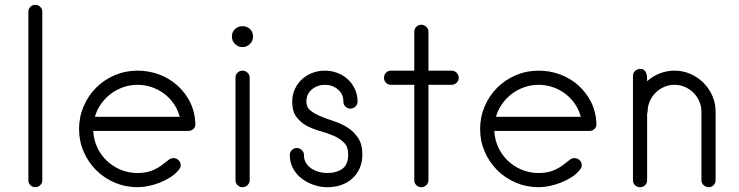

<svg xmlns="http://www.w3.org/2000/svg" viewBox="-20 -779 3074 799"><path d="M156 -29Q156 -17 147.5 -8.5Q139 0 127 0Q115 0 106.5 -8.5Q98 -17 98 -29V-730Q98 -742 106.5 -750.5Q115 -759 127 -759Q139 -759 147.5 -750.5Q156 -742 156 -730Z M793 -263Q794 -251 785 -242.5Q776 -234 764 -234H368Q370 -197 385 -165Q400 -133 425 -109.5Q450 -86 482.5 -72.5Q515 -59 552 -59Q573 -59 590 -62.5Q607 -66 622 -73Q637 -80 651 -90Q665 -100 681 -113Q686 -117 690.5 -119Q695 -121 702 -121Q714 -121 723 -112.5Q732 -104 732 -92Q732 -85 729.5 -80.5Q727 -76 723 -71Q709 -54 688.5 -41Q668 -28 645 -19Q622 -10 598 -5Q574 0 552 0Q502 0 457.5 -19Q413 -38 380 -71Q347 -104 328 -148Q309 -192 309 -242Q309 -292 328 -336.5Q347 -381 380 -414Q413 -447 457.5 -466Q502 -485 552 -485Q600 -485 642.5 -469Q685 -453 718 -423.5Q751 -394 771 -354Q791 -314 793 -266ZM728 -293Q720 -323 703 -347.5Q686 -372 662.5 -389.5Q639 -407 611 -416.5Q583 -426 552 -426Q521 -426 492.5 -416Q464 -406 441 -388.5Q418 -371 400.5 -346.5Q383 -322 375 -293Z M1033 -627Q1033 -609 1020 -596Q1007 -583 989 -583Q971 -583 958 -596Q945 -609 945 -627Q945 -646 958 -658Q971 -670 989 -670Q1008 -670 1020.5 -658Q1033 -646 1033 -627ZM1019 -29Q1019 -17 1010 -8.5Q1001 0 989 0Q977 0 968.5 -8.5Q960 -17 960 -29V-456Q960 -468 968.5 -476.5Q977 -485 989 -485Q1001 -485 1010 -476.5Q1019 -468 1019 -456Z M1488 -136Q1488 -104 1476.5 -78.5Q1465 -53 1445.5 -35.5Q1426 -18 1399.5 -9Q1373 0 1342 0Q1313 0 1285.5 -9.5Q1258 -19 1235.5 -36Q1213 -53 1199.5 -78Q1186 -103 1186 -134Q1186 -146 1194.5 -154.5Q1203 -163 1215 -163Q1227 -163 1236 -154.5Q1245 -146 1245 -134Q1245 -114 1254 -100Q1263 -86 1277 -77Q1291 -68 1308 -63.5Q1325 -59 1342 -59Q1380 -59 1404.5 -76.5Q1429 -94 1429 -136Q1429 -168 1411.5 -185.5Q1394 -203 1368.5 -214Q1343 -225 1312.5 -233.5Q1282 -242 1256.5 -255.5Q1231 -269 1213.5 -292.5Q1196 -316 1196 -356Q1196 -384 1207 -408Q1218 -432 1236.5 -449Q1255 -466 1279.5 -475.5Q1304 -485 1332 -485Q1359 -485 1384 -475.5Q1409 -466 1427.5 -449Q1446 -432 1457 -408Q1468 -384 1468 -356Q1468 -344 1459 -335.5Q1450 -327 1438 -327Q1426 -327 1417.5 -335.5Q1409 -344 1409 -356Q1409 -388 1386 -407Q1363 -426 1332 -426Q1301 -426 1278 -407Q1255 -388 1255 -356Q1255 -332 1272.5 -318.5Q1290 -305 1315.5 -294.5Q1341 -284 1371.5 -274Q1402 -264 1427.5 -247.5Q1453 -231 1470.5 -204.5Q1488 -178 1488 -136Z M1889 -455Q1889 -443 1880 -434.5Q1871 -426 1859 -426H1763V-29Q1763 -17 1754 -8.5Q1745 0 1733 0Q1721 0 1712.5 -8.5Q1704 -17 1704 -29V-426H1607Q1595 -426 1586.5 -434.5Q1578 -443 1578 -455Q1578 -468 1586.5 -476.5Q1595 -485 1607 -485H1704V-647Q1704 -659 1712.5 -667.5Q1721 -676 1733 -676Q1745 -676 1754 -667.5Q1763 -659 1763 -647V-485H1859Q1871 -485 1880 -476.5Q1889 -468 1889 -455Z M2462 -263Q2463 -251 2454 -242.5Q2445 -234 2433 -234H2037Q2039 -197 2054 -165Q2069 -133 2094 -109.5Q2119 -86 2151.5 -72.5Q2184 -59 2221 -59Q2242 -59 2259 -62.5Q2276 -66 2291 -73Q2306 -80 2320 -90Q2334 -100 2350 -113Q2355 -117 2359.5 -119Q2364 -121 2371 -121Q2383 -121 2392 -112.5Q2401 -104 2401 -92Q2401 -85 2398.5 -80.5Q2396 -76 2392 -71Q2378 -54 2357.5 -41Q2337 -28 2314 -19Q2291 -10 2267 -5Q2243 0 2221 0Q2171 0 2126.5 -19Q2082 -38 2049 -71Q2016 -104 1997 -148Q1978 -192 1978 -242Q1978 -292 1997 -336.5Q2016 -381 2049 -414Q2082 -447 2126.5 -466Q2171 -485 2221 -485Q2269 -485 2311.5 -469Q2354 -453 2387 -423.5Q2420 -394 2440 -354Q2460 -314 2462 -266ZM2397 -293Q2389 -323 2372 -347.5Q2355 -372 2331.5 -389.5Q2308 -407 2280 -416.5Q2252 -426 2221 -426Q2190 -426 2161.5 -416Q2133 -406 2110 -388.5Q2087 -371 2069.5 -346.5Q2052 -322 2044 -293Z M2958 -29Q2958 -17 2949.5 -8.5Q2941 0 2929 0Q2917 0 2908 -8.5Q2899 -17 2899 -29V-314Q2899 -337 2890 -357.5Q2881 -378 2866 -393Q2851 -408 2830.5 -417Q2810 -426 2787 -426Q2764 -426 2743.5 -417Q2723 -408 2708 -393Q2693 -378 2684 -357.5Q2675 -337 2675 -314Q2675 -312 2674 -309.5Q2673 -307 2673 -304V-29Q2673 -17 2664.5 -8.5Q2656 0 2644 0Q2631 0 2622.5 -8.5Q2614 -17 2614 -29V-462Q2614 -475 2622.5 -483.5Q2631 -492 2644 -492Q2655 -492 2661 -487Q2667 -482 2669.5 -474.5Q2672 -467 2672.5 -458Q2673 -449 2673 -441Q2696 -462 2725.5 -473.5Q2755 -485 2787 -485Q2822 -485 2853 -471.5Q2884 -458 2907.5 -434.5Q2931 -411 2944.5 -380Q2958 -349 2958 -314Z"/></svg>

Font: Hanken Light
Style: Light
Weight: 300
Designer: Alfredo Marco Pradil
Foundry: Hanken Design Co.
Version: Version 2.06 2014